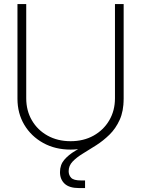

<svg xmlns="http://www.w3.org/2000/svg" viewBox="-20 -748 714 972"><path d="M337.4 9.3Q259.3 9.3 198.5 -24.4Q137.7 -58.1 103 -116.2Q68.4 -174.3 68.4 -248.5V-727.5H112.8V-250.5Q112.8 -188 141.4 -138.9Q169.9 -89.8 220.7 -61.5Q271.5 -33.2 337.4 -33.2Q403.3 -33.2 453.9 -61.5Q504.4 -89.8 533.2 -138.9Q562 -188 562 -250.5V-727.5H606V-248.5Q606 -174.3 571.5 -116Q537.1 -57.6 476.3 -24.2Q415.5 9.3 337.4 9.3ZM380.4 204.1Q330.6 204.1 307.1 181.9Q283.7 159.7 283.7 123.5Q283.7 86.4 305.4 61Q327.1 35.6 361.3 15.4Q395.5 -4.9 433.6 -26.4Q471.7 -47.9 505.9 -76.2Q540 -104.5 561.8 -146Q583.5 -187.5 583.5 -248.5H606Q606 -185.5 585.9 -141.4Q565.9 -97.2 534.2 -66.2Q502.4 -35.2 466.8 -12.5Q431.2 10.3 399.4 29.5Q367.7 48.8 347.7 69.8Q327.6 90.8 327.6 118.7Q327.6 138.7 340.3 152.1Q353 165.5 389.2 165.5H410.6V204.1Z"/></svg>

Font: Inter Display ExtraLight
Style: Regular
Weight: 200
Designer: Rasmus Andersson
Foundry: rsms
Version: Version 4.000;git-a52131595